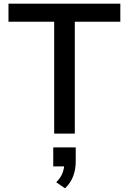

<svg xmlns="http://www.w3.org/2000/svg" viewBox="-20 -725 699 1042"><path d="M274 0V-607H26V-705H633V-607H386V0ZM333 297 285 264Q309 241 319 214.5Q329 188 329 163L351 178H269V75H391V151Q391 194 377.5 230.5Q364 267 333 297Z"/></svg>

Font: Nunito Sans 7pt SemiBold
Style: Regular
Weight: 600
Designer: Vernon Adams
Foundry: Vernon Adams
Version: Version 3.101;gftools[0.9.27]